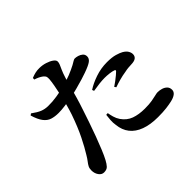

<svg xmlns="http://www.w3.org/2000/svg" viewBox="-183 -1066 1365 1365"><g transform="rotate(-45 500.0 -383.5)"><path d="M272.3 -776.8 272.9 -791.8Q293.5 -800.4 313.6 -805Q333.8 -809.7 355.2 -809.1Q385.7 -808.9 414.3 -799.8Q443 -790.8 461.8 -777.3Q480.7 -763.7 480.7 -749.8Q480.7 -737 474.7 -723.2Q468.8 -709.4 459 -687.9Q449.1 -666.4 437.1 -628.2Q431 -607.6 419.9 -566.7Q408.9 -525.8 394.7 -476Q380.4 -426.2 364.1 -378.6Q350.2 -336.3 332.5 -284.5Q314.8 -232.7 295.6 -181Q276.4 -129.3 258.2 -85.3Q240.1 -41.2 225.3 -13.8Q211.9 11.6 197.9 26.5Q184 41.3 156.2 41.3Q133.6 41.3 117.9 19.3Q102.2 -2.7 102.2 -32.7Q102.2 -53.5 109.4 -67.4Q116.6 -81.3 128.7 -96.6Q140.8 -111.8 154.6 -135.4Q182.7 -179.9 217 -248.7Q251.2 -317.6 284.4 -412.7Q295.5 -445.4 306.4 -486.1Q317.3 -526.8 326.7 -568.5Q336 -610.2 342.1 -645.5Q348.3 -680.8 349.9 -701.9Q351.1 -720.9 347.4 -729.6Q343.8 -738.3 331.2 -748.4Q319.6 -757.1 305.2 -764.1Q290.7 -771.1 272.3 -776.8ZM85.4 -623.3Q123.9 -595.3 150.1 -584.9Q176.4 -574.5 207.8 -573.8Q252.1 -573 296.2 -580.2Q340.2 -587.3 370.8 -595.1Q428.2 -609.4 467.8 -625.5Q507.4 -641.7 536.6 -657.1Q551.7 -665.8 563.1 -672.6Q574.5 -679.5 581.2 -679.5Q594.1 -679.5 611.3 -674.5Q628.5 -669.4 641.5 -658.1Q654.6 -646.8 654.6 -627.2Q654.6 -606 634.6 -591Q614.5 -575.9 560.3 -556.7Q543 -550.3 510.5 -540.3Q478 -530.4 439.7 -520.2Q401.3 -509.9 364.2 -502.4Q334.7 -496.9 295.5 -491.5Q256.4 -486.1 227.1 -486.1Q189.4 -486.1 160.7 -495.3Q131.9 -504.5 110.6 -532.3Q89.2 -560 72.9 -614.4ZM516 -419.2 510.5 -433.8Q549.8 -459.9 606.6 -479.4Q663.4 -499 724.4 -499Q773.7 -499 805.7 -489.7Q837.6 -480.3 853.7 -470.9Q876.7 -457.3 886.4 -441Q896.2 -424.7 896.2 -408.6Q896.2 -388.1 881.4 -376.8Q866.7 -365.6 833.5 -365Q820.2 -364.8 804.4 -363.3Q788.5 -361.9 768.5 -357.5Q735.6 -352.6 704.1 -343.8Q672.6 -335.1 645.9 -325.5L637 -338.2Q652.1 -348 670.5 -361.7Q688.9 -375.5 704.5 -388.6Q720.1 -401.8 724.9 -407.1Q733.3 -416.3 720.2 -420.6Q704.8 -426.1 680.6 -429Q656.4 -431.9 634.1 -431.9Q610.2 -431.9 580.2 -428.5Q550.2 -425.1 516 -419.2ZM472.7 -238.8 456.4 -237.8Q453.6 -217.1 451.7 -190.3Q449.8 -163.4 454.1 -139Q459.5 -83.2 490 -44.4Q520.6 -5.6 574.9 14.4Q629.3 34.5 705.6 34.5Q756.1 34.5 790.7 30.2Q825.3 25.8 848.8 20.3Q879.4 13.4 896.7 0.2Q913.9 -13 913.9 -32.6Q913.9 -54.4 900.9 -67.8Q887.8 -81.2 867.8 -87.4Q847.8 -93.5 827.8 -93.5Q818.4 -93.5 801 -89Q783.6 -84.5 754.9 -79.5Q726.2 -74.5 682 -74.5Q621.8 -74.5 577.6 -90.6Q533.5 -106.7 504.1 -148.9Q489.4 -170.4 482.4 -195.3Q475.5 -220.2 472.7 -238.8Z"/></g></svg>

Font: Noto Serif TC
Style: Regular
Weight: 200
Designer: Ryoko NISHIZUKA 西塚涼子 (kana & ideographs); Frank Grießhammer (Latin, Greek & Cyrillic); Wenlong ZHANG 张文龙 (bopomofo); San
Foundry: Adobe
Version: Version 2.001;hotconv 1.1.0;makeotfexe 2.6.0